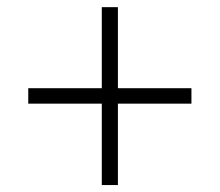

<svg xmlns="http://www.w3.org/2000/svg" viewBox="-20 -620 626 547"><path d="M270 -92.8V-324.7H60.5V-368.7H270V-599.6H315.9V-368.7H525.4V-324.7H315.9V-92.8Z"/></svg>

Font: Caskaydia Cove ExtraLight
Style: Regular
Weight: 200
Monospace: yes
Designer: Aaron Bell
Foundry: Saja Typeworks
Version: Version 4.300; ttfautohint (v1.8.3)